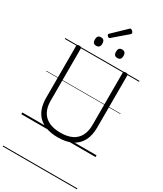

<svg xmlns="http://www.w3.org/2000/svg" viewBox="-387 -1427 1638 1933"><g transform="rotate(30 431.5 -460.5)"><path d="M433 19Q361 19 305 0.5Q249 -18 211 -54Q173 -90 153.5 -143.5Q134 -197 134 -266V-871Q134 -881 140 -885.5Q146 -890 160 -890Q175 -890 181.5 -885.5Q188 -881 188 -871V-264Q188 -190 216 -138.5Q244 -87 299 -61Q354 -35 433 -35Q512 -35 566 -61Q620 -87 647.5 -138.5Q675 -190 675 -264V-871Q675 -881 681.5 -885.5Q688 -890 702 -890Q729 -890 729 -871V-266Q729 -174 695 -110Q661 -46 595.5 -13.5Q530 19 433 19ZM308 -973Q286 -973 275.5 -985Q265 -997 265 -1022Q265 -1047 275.5 -1059.5Q286 -1072 308 -1072Q330 -1072 341 -1059.5Q352 -1047 352 -1022Q352 -997 341 -985Q330 -973 308 -973ZM554 -973Q532 -973 521.5 -985Q511 -997 511 -1022Q511 -1047 521.5 -1059.5Q532 -1072 554 -1072Q576 -1072 587 -1059.5Q598 -1047 598 -1022Q598 -997 587 -985Q576 -973 554 -973ZM379 -1106Q373 -1106 363.5 -1115Q354 -1124 354 -1131Q354 -1133 355 -1136.5Q356 -1140 360 -1143L510 -1287Q514 -1291 517 -1293.5Q520 -1296 524 -1296Q531 -1296 539 -1290.5Q547 -1285 552.5 -1277.5Q558 -1270 558 -1263Q558 -1259 557 -1256Q556 -1253 550 -1248L393 -1113Q388 -1110 385.5 -1108Q383 -1106 379 -1106ZM0 365H863V375H0ZM0 -20H863V0H0ZM0 -505H863V-500H0ZM0 -885H863V-875H0Z"/></g></svg>

Font: Playwrite GB J Guides
Style: Regular
Weight: 400
Designer: Veronika Burian, José Scaglione
Foundry: TypeTogether
Version: Version 1.003